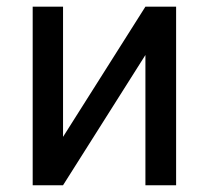

<svg xmlns="http://www.w3.org/2000/svg" viewBox="-20 -548 617 568"><path d="M166.5 -143.1 410.2 -528.3H501V0H410.2V-385.3L166.5 0H76.7V-528.3H166.5Z"/></svg>

Font: Roboto21382017
Style: Regular
Weight: 400
Designer: Christian Robertson
Foundry: Google
Version: Version 2.138; 2017